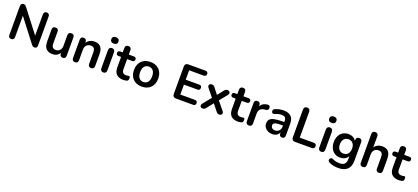

<svg xmlns="http://www.w3.org/2000/svg" viewBox="67 -2130 8115 3729"><g transform="rotate(20 4125.0 -265.5)"><path d="M137 8Q108 8 92.5 -8Q77 -24 77 -54V-649Q77 -680 92.5 -696.5Q108 -713 133 -713Q156 -713 167.5 -704.5Q179 -696 195 -676L578 -179H552V-652Q552 -681 567.5 -697Q583 -713 612 -713Q641 -713 656 -697Q671 -681 671 -652V-52Q671 -24 657 -8Q643 8 619 8Q596 8 582.5 -1Q569 -10 553 -30L171 -527H196V-54Q196 -24 181 -8Q166 8 137 8Z M990 10Q929 10 889 -12.5Q849 -35 829.5 -80Q810 -125 810 -192V-434Q810 -466 826 -481.5Q842 -497 872 -497Q902 -497 918.5 -481.5Q935 -466 935 -434V-190Q935 -138 956 -113Q977 -88 1023 -88Q1073 -88 1105 -122.5Q1137 -157 1137 -214V-434Q1137 -466 1153 -481.5Q1169 -497 1199 -497Q1229 -497 1245.5 -481.5Q1262 -466 1262 -434V-56Q1262 8 1201 8Q1172 8 1156 -8.5Q1140 -25 1140 -56V-132L1154 -102Q1133 -48 1090.5 -19Q1048 10 990 10Z M1454 8Q1424 8 1408 -8.5Q1392 -25 1392 -56V-434Q1392 -465 1408 -481Q1424 -497 1453 -497Q1482 -497 1498 -481Q1514 -465 1514 -434V-366L1503 -391Q1525 -444 1571.5 -471.5Q1618 -499 1677 -499Q1736 -499 1774 -477Q1812 -455 1831 -410.5Q1850 -366 1850 -298V-56Q1850 -25 1834 -8.5Q1818 8 1788 8Q1758 8 1741.5 -8.5Q1725 -25 1725 -56V-292Q1725 -349 1703.5 -375Q1682 -401 1637 -401Q1582 -401 1549.5 -366.5Q1517 -332 1517 -275V-56Q1517 8 1454 8Z M2039 7Q2009 7 1993 -11Q1977 -29 1977 -61V-428Q1977 -461 1993 -478.5Q2009 -496 2039 -496Q2069 -496 2085.5 -478.5Q2102 -461 2102 -428V-61Q2102 -29 2086 -11Q2070 7 2039 7ZM2039 -589Q2004 -589 1984.5 -606.5Q1965 -624 1965 -655Q1965 -687 1984.5 -704Q2004 -721 2039 -721Q2075 -721 2094 -704Q2113 -687 2113 -655Q2113 -624 2094 -606.5Q2075 -589 2039 -589Z M2456 10Q2391 10 2347.5 -12Q2304 -34 2283 -76.5Q2262 -119 2262 -182V-395H2210Q2186 -395 2173 -407.5Q2160 -420 2160 -442Q2160 -465 2173 -477Q2186 -489 2210 -489H2262V-580Q2262 -611 2278.5 -627Q2295 -643 2325 -643Q2355 -643 2371 -627Q2387 -611 2387 -580V-489H2493Q2517 -489 2530 -477Q2543 -465 2543 -442Q2543 -420 2530 -407.5Q2517 -395 2493 -395H2387V-189Q2387 -141 2408 -117Q2429 -93 2476 -93Q2493 -93 2506 -96Q2519 -99 2529 -100Q2541 -101 2549 -92.5Q2557 -84 2557 -58Q2557 -38 2550.5 -22.5Q2544 -7 2527 -1Q2514 3 2493 6.5Q2472 10 2456 10Z M2834 10Q2758 10 2702 -21Q2646 -52 2615 -109.5Q2584 -167 2584 -245Q2584 -304 2601.5 -350.5Q2619 -397 2652 -430.5Q2685 -464 2731 -481.5Q2777 -499 2834 -499Q2910 -499 2966 -468Q3022 -437 3053 -380Q3084 -323 3084 -245Q3084 -186 3066.5 -139Q3049 -92 3016 -58.5Q2983 -25 2937 -7.5Q2891 10 2834 10ZM2834 -85Q2871 -85 2899 -103Q2927 -121 2942.5 -156.5Q2958 -192 2958 -245Q2958 -325 2924 -364.5Q2890 -404 2834 -404Q2797 -404 2769 -386.5Q2741 -369 2725.5 -333.5Q2710 -298 2710 -245Q2710 -166 2744 -125.5Q2778 -85 2834 -85Z M3538 0Q3505 0 3487.5 -17.5Q3470 -35 3470 -68V-637Q3470 -670 3487.5 -687.5Q3505 -705 3538 -705H3895Q3920 -705 3933.5 -692Q3947 -679 3947 -655Q3947 -630 3933.5 -616.5Q3920 -603 3895 -603H3593V-409H3873Q3899 -409 3912 -396Q3925 -383 3925 -358Q3925 -333 3912 -320Q3899 -307 3873 -307H3593V-102H3895Q3920 -102 3933.5 -89Q3947 -76 3947 -51Q3947 -26 3933.5 -13Q3920 0 3895 0Z M4089 5Q4067 5 4052.5 -7.5Q4038 -20 4037.5 -40Q4037 -60 4054 -82L4216 -282V-223L4064 -410Q4046 -432 4047 -452Q4048 -472 4062.5 -484.5Q4077 -497 4099 -497Q4122 -497 4137.5 -489Q4153 -481 4166 -464L4286 -310H4242L4363 -464Q4377 -481 4392 -489Q4407 -497 4429 -497Q4452 -497 4466 -484Q4480 -471 4480.5 -451Q4481 -431 4463 -409L4312 -224V-280L4474 -82Q4492 -61 4491 -41Q4490 -21 4475.5 -8Q4461 5 4438 5Q4416 5 4401 -3Q4386 -11 4372 -28L4242 -192H4284L4155 -28Q4142 -12 4127 -3.5Q4112 5 4089 5Z M4825 10Q4760 10 4716.5 -12Q4673 -34 4652 -76.5Q4631 -119 4631 -182V-395H4579Q4555 -395 4542 -407.5Q4529 -420 4529 -442Q4529 -465 4542 -477Q4555 -489 4579 -489H4631V-580Q4631 -611 4647.5 -627Q4664 -643 4694 -643Q4724 -643 4740 -627Q4756 -611 4756 -580V-489H4862Q4886 -489 4899 -477Q4912 -465 4912 -442Q4912 -420 4899 -407.5Q4886 -395 4862 -395H4756V-189Q4756 -141 4777 -117Q4798 -93 4845 -93Q4862 -93 4875 -96Q4888 -99 4898 -100Q4910 -101 4918 -92.5Q4926 -84 4926 -58Q4926 -38 4919.5 -22.5Q4913 -7 4896 -1Q4883 3 4862 6.5Q4841 10 4825 10Z M5049 8Q5018 8 5001.5 -8.5Q4985 -25 4985 -56V-434Q4985 -465 5001 -481Q5017 -497 5046 -497Q5075 -497 5091 -481Q5107 -465 5107 -434V-371H5097Q5111 -431 5152 -462Q5193 -493 5261 -499Q5282 -501 5294.5 -488.5Q5307 -476 5309 -450Q5311 -425 5297.5 -409.5Q5284 -394 5257 -391L5235 -389Q5174 -383 5143 -351.5Q5112 -320 5112 -263V-56Q5112 -25 5096 -8.5Q5080 8 5049 8Z M5533 10Q5480 10 5438.5 -10.5Q5397 -31 5373.5 -66Q5350 -101 5350 -145Q5350 -199 5378 -230.5Q5406 -262 5469 -276Q5532 -290 5638 -290H5688V-218H5639Q5577 -218 5540 -212Q5503 -206 5487.5 -191.5Q5472 -177 5472 -151Q5472 -118 5495 -97Q5518 -76 5559 -76Q5592 -76 5617.5 -91.5Q5643 -107 5658 -134Q5673 -161 5673 -196V-311Q5673 -361 5651 -383Q5629 -405 5577 -405Q5548 -405 5514.5 -398Q5481 -391 5444 -374Q5425 -365 5410.5 -369Q5396 -373 5388 -385.5Q5380 -398 5380 -413Q5380 -428 5388 -442.5Q5396 -457 5415 -464Q5461 -483 5503.5 -491Q5546 -499 5581 -499Q5653 -499 5699.5 -477Q5746 -455 5769 -410.5Q5792 -366 5792 -296V-56Q5792 -25 5777 -8.5Q5762 8 5734 8Q5706 8 5690.5 -8.5Q5675 -25 5675 -56V-104H5683Q5676 -69 5655.5 -43.5Q5635 -18 5604 -4Q5573 10 5533 10Z M5996 0Q5965 0 5948 -17.5Q5931 -35 5931 -66V-643Q5931 -675 5947.5 -691.5Q5964 -708 5995 -708Q6026 -708 6042.5 -691.5Q6059 -675 6059 -643V-109H6349Q6376 -109 6390.5 -95Q6405 -81 6405 -55Q6405 -29 6390.5 -14.5Q6376 0 6349 0Z M6543 7Q6513 7 6497 -11Q6481 -29 6481 -61V-428Q6481 -461 6497 -478.5Q6513 -496 6543 -496Q6573 -496 6589.5 -478.5Q6606 -461 6606 -428V-61Q6606 -29 6590 -11Q6574 7 6543 7ZM6543 -589Q6508 -589 6488.5 -606.5Q6469 -624 6469 -655Q6469 -687 6488.5 -704Q6508 -721 6543 -721Q6579 -721 6598 -704Q6617 -687 6617 -655Q6617 -624 6598 -606.5Q6579 -589 6543 -589Z M6964 190Q6910 190 6859.5 180Q6809 170 6768 149Q6749 139 6742.5 125Q6736 111 6738.5 96.5Q6741 82 6750.5 71Q6760 60 6774 56Q6788 52 6803 60Q6847 82 6886.5 88.5Q6926 95 6954 95Q7021 95 7054.5 62.5Q7088 30 7088 -34V-124H7097Q7082 -73 7034.5 -42.5Q6987 -12 6927 -12Q6861 -12 6812 -42.5Q6763 -73 6736 -128Q6709 -183 6709 -256Q6709 -311 6724.5 -355.5Q6740 -400 6768.5 -432Q6797 -464 6837.5 -481.5Q6878 -499 6927 -499Q6989 -499 7035.5 -468.5Q7082 -438 7096 -388L7086 -363V-434Q7086 -465 7102.5 -481Q7119 -497 7148 -497Q7178 -497 7194 -481Q7210 -465 7210 -434V-49Q7210 70 7147 130Q7084 190 6964 190ZM6961 -107Q7000 -107 7028 -125Q7056 -143 7071.5 -176.5Q7087 -210 7087 -256Q7087 -325 7053 -364.5Q7019 -404 6961 -404Q6922 -404 6894 -386Q6866 -368 6850.5 -335Q6835 -302 6835 -256Q6835 -187 6869 -147Q6903 -107 6961 -107Z M7402 8Q7372 8 7356 -8.5Q7340 -25 7340 -56V-650Q7340 -681 7356 -697Q7372 -713 7402 -713Q7432 -713 7448.5 -697Q7465 -681 7465 -650V-391H7451Q7473 -444 7519.5 -471.5Q7566 -499 7625 -499Q7684 -499 7722 -477Q7760 -455 7779 -410.5Q7798 -366 7798 -298V-56Q7798 -25 7782 -8.5Q7766 8 7736 8Q7706 8 7689.5 -8.5Q7673 -25 7673 -56V-292Q7673 -349 7651.5 -375Q7630 -401 7585 -401Q7530 -401 7497.5 -366.5Q7465 -332 7465 -275V-56Q7465 8 7402 8Z M8149 10Q8084 10 8040.5 -12Q7997 -34 7976 -76.5Q7955 -119 7955 -182V-395H7903Q7879 -395 7866 -407.5Q7853 -420 7853 -442Q7853 -465 7866 -477Q7879 -489 7903 -489H7955V-580Q7955 -611 7971.5 -627Q7988 -643 8018 -643Q8048 -643 8064 -627Q8080 -611 8080 -580V-489H8186Q8210 -489 8223 -477Q8236 -465 8236 -442Q8236 -420 8223 -407.5Q8210 -395 8186 -395H8080V-189Q8080 -141 8101 -117Q8122 -93 8169 -93Q8186 -93 8199 -96Q8212 -99 8222 -100Q8234 -101 8242 -92.5Q8250 -84 8250 -58Q8250 -38 8243.5 -22.5Q8237 -7 8220 -1Q8207 3 8186 6.5Q8165 10 8149 10Z"/></g></svg>

Font: Nunito ExtraLight
Style: Bold
Weight: 700
Version: Version 3.602